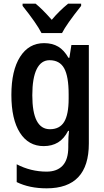

<svg xmlns="http://www.w3.org/2000/svg" viewBox="-20 -786 569 1046"><path d="M353 -471H358L369 -541H464V-4Q464 240 234 240Q140 240 71 206V109Q148 149 234 149Q291 149 321.5 116Q352 83 352 16V1Q352 -44 356 -73H351Q329 -30 296 -10Q263 10 218 10Q135 10 88.5 -63Q42 -136 42 -269Q42 -402 89.5 -476.5Q137 -551 220 -551Q265 -551 297 -532Q329 -513 353 -471ZM156 -267Q156 -82 252 -82Q305 -82 329.5 -122Q354 -162 354 -249V-272Q354 -370 329.5 -414Q305 -458 250 -458Q204 -458 180 -409.5Q156 -361 156 -267ZM422 -754Q341 -652 318 -606H206Q179 -659 103 -754V-766H174Q211 -736 262 -678Q300 -724 351 -766H422Z"/></svg>

Font: Noto Sans Display Medium Narrow
Style: Regular
Weight: 500
Width: 4
Designer: Monotype Design team
Foundry: Monotype Imaging Inc.
Version: Version 1.000